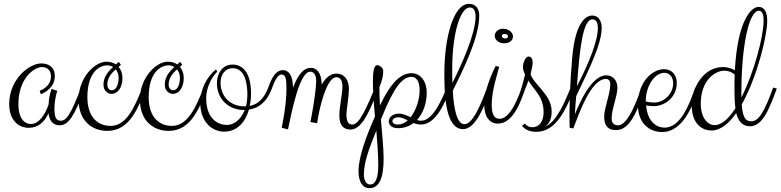

<svg xmlns="http://www.w3.org/2000/svg" viewBox="-20 -696 4074 1002"><path d="M403 -239C351 -102 327 -66 298 -66C273 -66 264 -82 264 -133C264 -165 273 -205 279 -222L249 -232C239 -203 234 -173 234 -152C216 -98 183 -49 142 -49C102 -49 76 -85 76 -152C76 -287 158 -346 199 -346C226 -346 246 -329 246 -298C246 -243 191 -223 187 -223L193 -204C213 -212 266 -239 266 -299C266 -349 231 -365 195 -365C132 -365 28 -282 28 -153C28 -68 77 -29 130 -29C180 -29 212 -60 233 -105C238 -62 261 -42 290 -42C338 -42 368 -90 422 -234Z M520 -254C520 -219 546 -206 562 -206C592 -206 619 -236 619 -289C619 -313 611 -333 599 -347C603 -351 607 -354 611 -358L600 -373C595 -368 590 -364 585 -360C571 -369 554 -374 536 -374C473 -374 390 -289 390 -177C390 -66 460 -13 540 -13C660 -13 702 -139 742 -234L723 -239C679 -127 637 -39 557 -39C491 -39 436 -84 436 -189C436 -317 497 -355 540 -355C550 -355 561 -352 570 -346C541 -320 520 -293 520 -254ZM599 -289C599 -267 592 -225 563 -225C551 -225 540 -236 540 -254C540 -288 560 -313 584 -334C593 -323 599 -308 599 -289Z M840 -254C840 -219 866 -206 882 -206C912 -206 939 -236 939 -289C939 -313 931 -333 919 -347C923 -351 927 -354 931 -358L920 -373C915 -368 910 -364 905 -360C891 -369 874 -374 856 -374C793 -374 710 -289 710 -177C710 -66 780 -13 860 -13C980 -13 1022 -139 1062 -234L1043 -239C999 -127 957 -39 877 -39C811 -39 756 -84 756 -189C756 -317 817 -355 860 -355C870 -355 881 -352 890 -346C861 -320 840 -293 840 -254ZM919 -289C919 -267 912 -225 883 -225C871 -225 860 -236 860 -254C860 -288 880 -313 904 -334C913 -323 919 -308 919 -289Z M1165 -44C1115 -44 1056 -78 1056 -184C1056 -238 1085 -295 1114 -322L1107 -334C1060 -296 1025 -230 1025 -161C1025 -56 1090 -9 1149 -9C1219 -9 1261 -60 1279 -124C1327 -131 1371 -160 1399 -234L1380 -239C1361 -191 1334 -153 1283 -143C1288 -164 1290 -186 1290 -208C1290 -326 1240 -359 1194 -359C1136 -359 1112 -307 1112 -261C1112 -179 1173 -122 1253 -122H1257C1238 -72 1201 -44 1165 -44ZM1193 -340C1235 -340 1268 -309 1271 -209C1271 -183 1269 -161 1264 -141H1255C1186 -141 1131 -189 1131 -265C1131 -309 1158 -340 1193 -340Z M1399 -234C1416 -284 1433 -307 1449 -307C1470 -307 1475 -289 1475 -232C1475 -143 1450 -29 1450 -29L1483 -21C1502 -109 1542 -322 1599 -322C1619 -322 1630 -302 1630 -275C1630 -214 1601 -60 1600 -59L1635 -53C1647 -139 1686 -293 1735 -293C1761 -293 1767 -268 1767 -244C1767 -202 1751 -141 1751 -94C1751 -41 1772 -20 1810 -20C1876 -20 1919 -144 1956 -234L1937 -239C1896 -140 1856 -46 1820 -46C1796 -46 1788 -63 1788 -101C1788 -115 1801 -202 1801 -229C1801 -291 1767 -312 1736 -312C1704 -312 1677 -288 1659 -254C1658 -323 1628 -342 1602 -342C1567 -342 1538 -313 1509 -238C1509 -305 1485 -330 1456 -330C1424 -330 1401 -300 1380 -239Z M2178 -66C2170 -66 2163 -67 2156 -70C2190 -106 2207 -160 2207 -213C2207 -270 2176 -314 2128 -314C2072 -314 2020 -266 1963 -146C1961 -178 1960 -211 1960 -241C1972 -269 1980 -298 1980 -324C1980 -345 1958 -356 1948 -356C1933 -356 1926 -325 1926 -275C1926 -217 1931 -153 1937 -88C1891 15 1851 123 1851 199C1851 247 1869 286 1908 286C1958 286 1982 236 1982 132C1982 77 1974 3 1968 -73C1971 -79 1973 -86 1976 -92C2034 -234 2077 -295 2128 -295C2151 -295 2170 -274 2170 -224C2170 -181 2153 -122 2123 -84C2104 -93 2084 -103 2062 -103C2034 -103 2009 -88 2009 -62C2009 -51 2017 -27 2057 -27C2089 -27 2116 -37 2138 -54C2151 -49 2164 -46 2177 -46C2258 -46 2306 -170 2331 -234L2312 -239C2289 -186 2242 -66 2178 -66ZM1954 166C1954 243 1935 267 1912 267C1890 267 1879 243 1879 214C1879 153 1906 78 1944 -14C1949 47 1954 109 1954 166ZM2055 -46C2036 -46 2028 -56 2028 -63C2028 -72 2036 -84 2061 -84C2075 -84 2090 -76 2108 -68C2093 -54 2075 -46 2055 -46Z M2481 -615C2481 -648 2466 -676 2427 -676C2345 -676 2299 -494 2299 -316C2299 -220 2300 -22 2397 -22C2462 -22 2510 -144 2541 -234L2522 -239C2480 -123 2442 -48 2403 -48C2368 -48 2349 -115 2343 -222C2388 -316 2481 -492 2481 -615ZM2340 -334C2340 -522 2382 -657 2432 -657C2457 -657 2462 -629 2462 -610C2462 -520 2390 -361 2341 -263C2340 -285 2340 -309 2340 -334Z M2578 -51C2662 -51 2700 -175 2722 -234L2703 -239C2687 -193 2644 -76 2588 -76C2565 -76 2546 -89 2546 -150C2546 -223 2577 -314 2585 -347L2567 -352C2523 -266 2507 -195 2507 -151C2507 -84 2537 -51 2578 -51ZM2657 -506C2657 -524 2638 -546 2605 -546C2582 -546 2562 -531 2562 -509C2562 -488 2583 -470 2611 -470C2637 -470 2657 -483 2657 -506ZM2631 -506C2631 -500 2626 -495 2616 -495C2606 -495 2599 -501 2599 -508C2599 -515 2605 -519 2614 -519C2625 -519 2631 -512 2631 -506Z M2738 -276C2758 -233 2817 -198 2817 -110C2817 -67 2797 -32 2758 -32C2738 -32 2726 -42 2720 -51L2704 -40C2721 -16 2752 -8 2779 -8C2881 -8 2933 -121 2977 -234L2958 -239C2929 -166 2884 -59 2826 -36C2846 -50 2859 -74 2859 -115C2859 -202 2764 -256 2749 -309C2749 -314 2760 -350 2760 -369C2760 -382 2756 -401 2738 -401C2722 -401 2709 -367 2709 -346C2709 -330 2714 -324 2720 -306C2707 -253 2695 -212 2678 -171L2682 -167C2713 -203 2724 -238 2738 -276Z M3120 -551C3120 -590 3101 -615 3071 -615C3048 -615 2983 -598 2966 -393C2954 -253 2952 -153 2952 -92C2952 -50 2953 -35 2953 -29L2972 -26C2999 -94 3062 -284 3142 -284C3159 -284 3165 -271 3165 -257C3165 -206 3133 -132 3133 -88C3133 -47 3147 -17 3196 -17C3277 -17 3314 -147 3347 -234L3328 -239C3310 -191 3261 -42 3206 -42C3180 -42 3172 -58 3172 -78C3172 -128 3202 -192 3202 -239C3202 -275 3179 -303 3144 -303C3068 -303 3006 -163 2980 -99C2982 -131 2984 -163 2987 -194C3060 -346 3120 -469 3120 -551ZM3072 -595C3094 -595 3100 -572 3100 -551C3100 -480 3052 -364 2991 -246C3005 -440 3021 -595 3072 -595Z M3435 -7C3554 -7 3602 -170 3627 -234L3608 -239C3584 -170 3537 -30 3449 -30C3402 -30 3359 -65 3352 -146C3362 -144 3376 -142 3391 -142C3453 -142 3512 -191 3512 -263C3512 -305 3486 -335 3446 -335C3383 -335 3309 -267 3309 -150C3309 -53 3368 -7 3435 -7ZM3447 -316C3477 -316 3493 -291 3493 -262C3493 -203 3442 -161 3396 -161C3374 -161 3358 -164 3350 -167C3350 -251 3399 -316 3447 -316Z M3753 -346C3653 -346 3590 -242 3590 -146C3590 -54 3640 -15 3693 -15C3740 -15 3784 -51 3822 -106C3833 -63 3854 -37 3895 -37C3961 -37 3997 -134 4034 -234L4015 -239C3969 -111 3939 -63 3901 -63C3874 -63 3856 -77 3851 -151C3932 -295 3984 -511 3984 -587C3984 -635 3968 -660 3939 -660C3899 -660 3829 -586 3815 -329C3802 -337 3781 -346 3753 -346ZM3710 -43C3666 -43 3637 -92 3637 -153C3637 -281 3715 -327 3759 -327C3789 -327 3807 -313 3814 -307C3813 -284 3813 -260 3813 -235C3813 -196 3814 -161 3818 -131C3784 -78 3746 -43 3710 -43ZM3965 -587C3965 -507 3916 -319 3849 -187V-209C3849 -451 3887 -640 3941 -640C3963 -640 3965 -607 3965 -587Z"/></svg>

Font: Clicker Script
Style: Regular
Weight: 400
Designer: Astigmatic (AOETI)
Foundry: Astigmatic (AOETI)
Version: Version 1.000